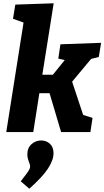

<svg xmlns="http://www.w3.org/2000/svg" viewBox="-20 -802 634 1166"><path d="M580 -456 533 -444 418 -306 485 -104 542 -86 529 0H351L281 -236H219L182 0H18L123 -665L59 -688L73 -774L306 -782L237 -348H301L373 -437L334 -446L347 -533L594 -542ZM106 299 119 282Q145 249 154 234.5Q163 220 163 208Q163 198 156 182Q155 179 150.5 165.5Q146 152 146 135Q146 96 171.5 73.5Q197 51 230 51Q261 51 283 71Q305 91 305 129Q305 170 271.5 221.5Q238 273 158 344Z"/></svg>

Font: Bitter Pro ExtraBold
Style: Italic
Weight: 800
Italic angle: -9°
Designer: Sol Matas, and Bitter project Authors
Foundry: Sol Matas
Version: Version 1.010